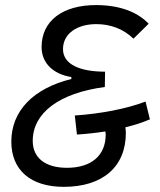

<svg xmlns="http://www.w3.org/2000/svg" viewBox="-20 -723 626 753"><path d="M550.8 -324.7C479.5 -297.4 377.4 -276.9 273.4 -270L281.7 -195.3C319.8 -197.8 357.4 -201.7 393.1 -207.5C394 -203.1 394.5 -198.7 394.5 -195.3C394.5 -112.8 337.9 -64.9 242.7 -64.9C158.2 -64.9 108.4 -103.5 108.4 -170.4C108.4 -280.8 213.4 -358.4 391.1 -381.8L392.1 -441.9C294.9 -441.9 227.1 -469.7 227.1 -530.3C227.1 -590.8 281.7 -628.4 357.9 -628.4C411.1 -628.4 462.9 -610.8 503.4 -571.3L563 -629.9C517.6 -677.7 446.3 -703.1 356.4 -703.1C224.6 -703.1 143.1 -640.6 143.1 -538.6C143.1 -475.6 188.5 -432.1 259.8 -420.9V-413.1C110.4 -376.5 24.4 -287.6 24.4 -167.5C24.4 -55.7 100.6 9.8 230 9.8C382.8 9.8 473.6 -68.8 473.6 -202.1C473.6 -208.5 472.7 -216.3 471.7 -223.6C507.8 -232.4 540.5 -243.2 567.9 -254.9Z"/></svg>

Font: Cascadia Mono NF SemiLight
Style: Italic
Weight: 350
Italic angle: -10°
Monospace: yes
Designer: Aaron Bell
Foundry: Saja Typeworks
Version: Version 2404.023